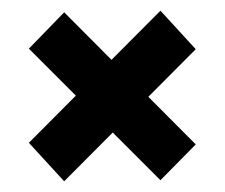

<svg xmlns="http://www.w3.org/2000/svg" viewBox="-20 -495 420 359"><path d="M100 -156 34 -228 280 -475 346 -403ZM280 -158 34 -404 100 -472 346 -225Z"/></svg>

Font: Bricolage Grotesque Condensed
Style: Bold
Weight: 700
Width: 3
Designer: Mathieu Triay
Foundry: Atelier Triay
Version: Version 1.001;gftools[0.9.33.dev8+g029e19f]